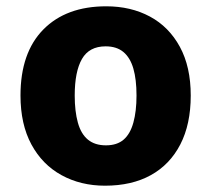

<svg xmlns="http://www.w3.org/2000/svg" viewBox="-20 -579 670 609"><path d="M313 10Q236 10 175 -23.5Q114 -57 79.5 -121Q45 -185 45 -276Q45 -412 117.5 -485.5Q190 -559 317 -559Q395 -559 455.5 -526.5Q516 -494 550.5 -430.5Q585 -367 585 -276Q585 -185 552 -121Q519 -57 458.5 -23.5Q398 10 313 10ZM316 -118Q351 -118 372 -136Q393 -154 403 -190Q413 -226 413 -276Q413 -327 403 -361.5Q393 -396 371.5 -414Q350 -432 315 -432Q263 -432 240 -392Q217 -352 217 -276Q217 -226 227 -190Q237 -154 259 -136Q281 -118 316 -118Z"/></svg>

Font: Noto Sans Symbols ExtraBold
Style: Regular
Weight: 800
Version: Version 2.002